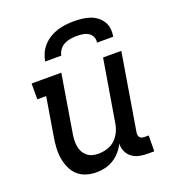

<svg xmlns="http://www.w3.org/2000/svg" viewBox="-135 -846 871 959"><g transform="rotate(-20 300.0 -366.0)"><path d="M215 8Q187 8 161 0Q135 -8 116 -25.5Q97 -43 86 -67.5Q75 -92 70.5 -119Q66 -146 67.5 -174.5Q69 -203 74 -231L108 -436H61V-520H219L169 -217Q166 -200 165 -183.5Q164 -167 166.5 -150.5Q169 -134 176 -120Q183 -106 195 -95.5Q207 -85 222.5 -80.5Q238 -76 255 -76Q278 -76 302 -83Q326 -90 344 -107Q362 -124 372.5 -146.5Q383 -169 386 -191L441 -520H538L470 -111Q469 -104 470 -97Q471 -90 475 -85Q479 -80 485.5 -78Q492 -76 499 -76H522L521 8H485Q463 8 441.5 3.5Q420 -1 403.5 -13.5Q387 -26 378 -45.5Q369 -65 370 -88Q359 -66 343 -47.5Q327 -29 306 -16Q285 -3 261.5 2.5Q238 8 215 8ZM162 -600Q166 -622 175.5 -643Q185 -664 201 -681Q217 -698 237 -710Q257 -722 278.5 -728.5Q300 -735 322 -737.5Q344 -740 366 -740Q388 -740 409 -737.5Q430 -735 449.5 -728.5Q469 -722 485 -710Q501 -698 512 -681Q523 -664 525.5 -643Q528 -622 524 -600H438Q441 -616 434.5 -630.5Q428 -645 415 -653Q402 -661 386 -663.5Q370 -666 354 -666Q338 -666 321 -663.5Q304 -661 288 -653Q272 -645 261.5 -630.5Q251 -616 248 -600Z"/></g></svg>

Font: Iosevka HT Medium Extended
Style: Italic
Weight: 500
Width: 7
Italic angle: -9°
Monospace: yes
Designer: Belleve Invis
Foundry: Belleve Invis
Version: Version 32.3.0; ttfautohint (v1.8.4)